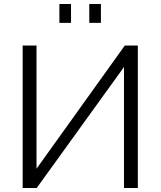

<svg xmlns="http://www.w3.org/2000/svg" viewBox="-20 -937 800 957"><path d="M276 -823V-917H334V-823ZM425 -823V-917H483V-823ZM93 0V-710H162V-96L602 -710H667V0H598V-603L163 0Z"/></svg>

Font: Raleway-v4020
Style: Regular
Weight: 400
Designer: Matt McInerney, Pablo Impallari, Rodrigo Fuenzalida
Foundry: Matt McInerney, Pablo Impallari, Rodrigo Fuenzalida
Version: Version 4.020;PS 004.020;hotconv 1.0.88;makeotf.lib2.5.64775